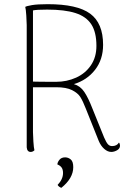

<svg xmlns="http://www.w3.org/2000/svg" viewBox="-20 -720 612 920"><path d="M555 -22Q555 -8 541 0Q527 8 513 8Q496 8 479.5 -6.5Q463 -21 453 -45L391 -200Q377 -236 365 -255Q353 -274 325.5 -288Q298 -302 249 -302H138V-87Q138 -72 140 -41.5Q142 -11 145 0Q137 8 127 8Q110 8 108 -14V-600Q108 -615 106 -645.5Q104 -676 101 -687Q107 -691 133 -695.5Q159 -700 209 -700Q350 -700 412 -654.5Q474 -609 474 -505Q474 -435 435.5 -385.5Q397 -336 334 -317Q365 -308 384 -279.5Q403 -251 422 -202L479 -61Q489 -38 497 -29Q505 -20 517 -20Q540 -20 550 -37Q555 -31 555 -22ZM249 -328Q300 -328 344.5 -348Q389 -368 415.5 -407Q442 -446 442 -500Q442 -566 417.5 -603.5Q393 -641 341.5 -657.5Q290 -674 206 -674Q154 -674 138 -670V-329Q166 -328 249 -328ZM256 166Q282 139 282 109Q282 92 275 82.5Q268 73 255 68Q255 58 264.5 46Q274 34 292 34Q307 34 319 44Q331 54 331 81Q331 134 274 180Q262 176 256 166Z"/></svg>

Font: Arima Madurai Thin
Style: Regular
Weight: 250
Designer: Joana Correia and Natanael Gama
Foundry: NDISCOVER
Version: Version 1.019; ttfautohint (v1.5) -l 7 -r 28 -G 50 -x 13 -D 